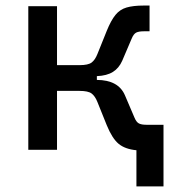

<svg xmlns="http://www.w3.org/2000/svg" viewBox="-20 -540 626 692"><path d="M82 0V-517.6H185.5V-305.2H266.6Q297.9 -305.2 310.3 -314.7Q322.8 -324.2 331.1 -345.2L364.7 -428.7Q379.9 -466.3 396 -486.1Q412.1 -505.9 436 -512.9Q460 -520 498 -520H519V-427.2H498Q480 -427.2 470.7 -422.4Q461.4 -417.5 454.6 -400.9L420.4 -320.8Q408.7 -294.4 387 -280.8Q365.2 -267.1 329.1 -265.6V-252Q406.7 -251.5 430.2 -196.8L464.4 -116.7Q471.2 -100.1 480.5 -95.2Q489.7 -90.3 507.8 -90.3H569.3V131.8H471.7V1.5Q430.7 -2.4 407.5 -21.7Q384.3 -41 364.7 -88.9L331.1 -172.4Q322.8 -193.4 310.3 -202.9Q297.9 -212.4 266.6 -212.4H185.5V0Z"/></svg>

Font: Caskaydia Cove
Style: Regular
Weight: 400
Monospace: yes
Designer: Aaron Bell
Foundry: Saja Typeworks
Version: Version 4.300; ttfautohint (v1.8.3)